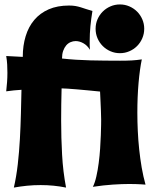

<svg xmlns="http://www.w3.org/2000/svg" viewBox="-20 -829 688 860"><path d="M631.8 -2Q623.5 -2.4 612.3 -3.4Q602.5 -3.9 589.4 -4.4Q576.2 -4.9 559.1 -4.9Q527.3 -4.9 485.8 -2.2Q444.3 0.5 396 7.8Q405.3 -10.7 411.6 -38.8Q418 -66.9 422.1 -98.9Q426.3 -130.9 428.5 -163.6Q430.7 -196.3 431.6 -223.6Q432.6 -251 432.9 -270Q433.1 -289.1 433.1 -293.9Q432.6 -312 432.1 -332Q431.2 -349.1 430.4 -371.6Q429.7 -394 428.2 -418.9Q402.3 -421.4 375.5 -424.1Q348.6 -426.8 325 -428.7Q301.3 -430.7 283 -431.9Q264.6 -433.1 255.9 -433.1Q254.9 -397.9 254.4 -361.6Q253.9 -325.2 253.9 -289.1Q253.9 -211.9 258.1 -136.2Q262.2 -60.5 275.9 11.2Q221.2 0 162.1 0Q131.3 0 101.3 2.9Q71.3 5.9 42 11.2Q53.2 -37.1 59.6 -92.8Q65.9 -148.4 69.1 -206.1Q72.3 -263.7 73.7 -320.3Q75.2 -377 76.2 -426.8Q60.5 -425.8 42 -424.1Q23.4 -422.4 7.8 -419.9Q10.3 -441.4 11.7 -461.7Q13.2 -481.9 13.2 -502.9Q13.2 -521.5 12.2 -539.8Q11.2 -558.1 7.8 -578.1L82 -574.2Q82 -625 95 -667.2Q107.9 -709.5 133.8 -740Q159.7 -770.5 198.5 -787.4Q237.3 -804.2 289.1 -804.2Q305.7 -804.2 318.1 -802Q330.6 -799.8 342.3 -796.1Q354 -792.5 366.2 -788.3Q378.4 -784.2 394 -779.8Q388.2 -745.1 385 -711.7Q381.8 -678.2 381.8 -646Q381.8 -636.2 381.8 -626Q381.8 -615.7 382.8 -606Q371.1 -625.5 353.5 -635.3Q335.9 -645 318.8 -645Q307.1 -645 295.9 -640.1Q284.7 -635.3 276.4 -625.5Q268.1 -615.7 262.9 -601.1Q257.8 -586.4 257.8 -566.9Q320.3 -560.1 384.8 -558.6Q449.2 -557.1 518.1 -557.1Q533.2 -557.1 545.9 -557.4Q558.6 -557.6 569.8 -558.3Q581.1 -559.1 592 -560.1Q603 -561 615.2 -563Q606 -519 600.6 -457Q595.2 -395 595.2 -324.2Q595.2 -283.7 597.2 -242.2Q599.1 -200.7 603.5 -159.4Q607.9 -118.2 614.7 -78.4Q621.6 -38.6 631.8 -2ZM408.2 -700.2Q408.2 -722.7 416.7 -742.4Q425.3 -762.2 440.2 -777.1Q455.1 -792 474.9 -800.5Q494.6 -809.1 517.1 -809.1Q539.6 -809.1 559.3 -800.5Q579.1 -792 594 -777.1Q608.9 -762.2 617.4 -742.4Q626 -722.7 626 -700.2Q626 -677.7 617.4 -657.7Q608.9 -637.7 594 -622.8Q579.1 -607.9 559.3 -599.4Q539.6 -590.8 517.1 -590.8Q494.6 -590.8 474.9 -599.4Q455.1 -607.9 440.2 -622.8Q425.3 -637.7 416.7 -657.7Q408.2 -677.7 408.2 -700.2Z"/></svg>

Font: Spicy Rice
Style: Regular
Weight: 400
Version: Version 1.000